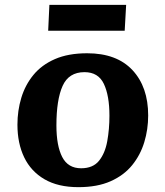

<svg xmlns="http://www.w3.org/2000/svg" viewBox="-20 -758 682 793"><path d="M304 15Q220 15 164 -17.5Q108 -50 80 -108Q52 -166 52 -243Q52 -301 68 -354Q84 -407 118 -448.5Q152 -490 207 -514Q262 -538 340 -538Q462 -538 527 -468.5Q592 -399 592 -281Q592 -224 576 -171Q560 -118 526 -76Q492 -34 437 -9.5Q382 15 304 15ZM315 -63Q364 -63 389 -94Q414 -125 423 -175Q432 -225 432 -280Q432 -363 409 -411.5Q386 -460 329 -460Q264 -460 238.5 -403Q213 -346 213 -240Q213 -156 237 -109.5Q261 -63 315 -63ZM184 -738H501L495 -631H179Z"/></svg>

Font: Literata 7pt
Style: Bold Italic
Weight: 700
Italic angle: -2°
Designer: Latin by Veronika Burian and Jose Scaglione. Greek by Irene Vlachou. Cyrillic by Vera Evstafieva
Foundry: TypeTogether
Version: Version 3.002